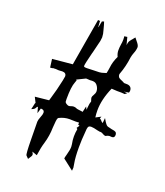

<svg xmlns="http://www.w3.org/2000/svg" viewBox="-161 -955 960 1118"><g transform="rotate(20 319.0 -395.5)"><path d="M146.5 56.6Q141.6 50.8 137.9 47.9Q134.3 44.9 131.3 41Q125.5 35.2 124.5 -53.2L123 -165.5Q123.5 -177.7 131.3 -196.8Q139.2 -215.8 139.2 -226.1Q139.2 -241.2 124.5 -243.7L116.2 -244.6L114.7 -239.3Q114.3 -234.9 106.9 -212.4L96.7 -248.5Q90.8 -245.1 89.1 -241Q87.4 -236.8 83.5 -232.4Q79.6 -228 64.9 -222.2L74.2 -263.7L77.1 -262.7L59.6 -297.4L145 -306.2L150.4 -324.2Q158.2 -350.6 166 -379.9Q185.1 -458.5 185.1 -468.3Q185.1 -490.7 159.2 -490.7L153.3 -490.2Q144.5 -489.3 138.7 -489.3Q134.3 -489.3 130.9 -489.7Q125 -490.7 119.1 -490.7L112.8 -490.2H103.5Q102.5 -489.7 102.1 -489.3Q101.6 -488.8 100.1 -488.8Q95.7 -487.3 88.4 -487.3L85.4 -486.8L78.6 -538.6L203.1 -550.3L252.9 -842.8L265.6 -841.8L268.1 -804.7H269.5L276.9 -842.8L289.1 -846.7Q294.4 -832 302.7 -798.8Q309.6 -777.8 310.1 -755.9Q308.6 -731.9 301.3 -708.5Q296.9 -693.4 287.6 -652.3L287.1 -651.9Q268.1 -576.7 268.1 -565.4Q268.1 -562 270 -559.6Q272 -557.1 287.6 -557.1Q308.1 -558.6 329.6 -558.6Q351.1 -558.6 364.5 -559.6Q377.9 -560.5 392.6 -565.9L405.3 -569.8Q409.2 -586.4 411.6 -605Q415.5 -643.1 433.6 -679.7Q424.3 -698.7 424.3 -717.3Q424.3 -735.8 427.2 -754.4Q430.2 -769.5 430.2 -785.2Q430.2 -798.8 428.7 -806.2L446.8 -808.6L459 -761.7L459.5 -767.1Q460.4 -777.8 464.8 -787.1Q472.7 -799.3 482.4 -809.6V-810.1L492.2 -821.8Q499.5 -811.5 505.4 -805.2Q522.9 -785.2 523.4 -772.9Q522.5 -752.9 514.2 -733.4Q508.3 -718.3 505.4 -703.1Q498 -643.6 479 -593.8Q477.5 -590.8 477.5 -586.4Q477.5 -578.1 482.2 -571.3Q486.8 -564.5 514.2 -553.7Q518.6 -551.3 519.5 -550.3H520V-549.8H521.5L542.5 -549.3Q557.1 -547.9 564.5 -537.6Q569.3 -530.8 569.3 -521.5Q569.3 -515.1 566.9 -507.3L538.6 -502.9L538.1 -502.4L558.6 -500.5L546.4 -490.7L524.9 -492.2H498.5Q483.9 -492.2 463.9 -494.1Q429.2 -415 429.2 -347.7Q429.2 -326.2 432.1 -304.2L463.9 -320.8L459 -308.1Q467.3 -303.7 471.7 -297.9Q473.6 -293.9 483.4 -288.1L486.3 -320.3L490.7 -313Q507.3 -284.2 516.1 -280.3Q521.5 -277.8 529.8 -276.4L544.9 -272.5L553.7 -271Q562.5 -270 569.8 -266.1Q577.1 -262.2 578.1 -249Q578.1 -230 561.5 -230Q558.1 -230 554.4 -230.5Q550.8 -231 545.4 -231Q532.7 -228.5 528.3 -225.1Q525.9 -223.1 521.5 -223.1Q516.6 -223.1 499.5 -232.9Q493.7 -235.4 488.3 -235.4Q487.3 -234.9 485.8 -234.9Q481.4 -234.9 469.7 -237.8Q442.9 -245.1 429.2 -245.1Q414.6 -245.1 410.6 -236.3Q406.7 -227.5 406.2 -205.6Q401.4 -154.3 401.4 -108.4Q401.4 -46.4 408.2 -10.7Q410.6 1.5 412.1 13.7Q412.1 19 410.6 33.7L343.8 -18.1Q343.8 -23.9 350.1 -45.9Q358.9 -77.1 358.9 -95.2Q358.9 -103.5 357.4 -111.3Q352.5 -134.8 352.5 -158.2Q352.5 -180.7 356.9 -203.6Q356.9 -207 350.1 -209.5L362.3 -227.5L352.5 -231L353.5 -243.7Q343.8 -242.7 333 -242.7Q321.8 -242.7 312.5 -243.2Q303.2 -243.7 294.9 -243.7Q262.7 -243.7 231.4 -228Q228.5 -226.1 226.6 -221.7Q222.7 -214.4 219.7 -165Q218.8 -112.3 204.1 -63.5Q193.8 -30.3 187 19L155.3 7.8Q156.2 8.8 156.5 9.5Q156.7 10.3 157.2 10.7Q163.1 19 163.1 24.9Q163.1 32.7 153.3 45.9Q149.9 50.8 146.5 56.6ZM351.6 -309.6 359.9 -346.2 368.7 -328.6Q370.1 -337.9 370.1 -346.2Q372.1 -370.1 376.5 -380.4L377.4 -382.8Q371.1 -401.4 371.1 -405.3Q371.1 -413.1 378.7 -424.8Q386.2 -436.5 386.7 -448.7Q386.7 -468.3 373 -485.4Q369.1 -490.2 362.3 -494.4Q355.5 -498.5 342.3 -498.5Q333.5 -497.6 328.1 -497.6Q322.8 -497.6 318.8 -498.3Q314.9 -499 304.2 -499L251.5 -473.1L255.9 -470.2L250.5 -454.6Q237.8 -424.3 237.8 -348.6Q237.8 -339.8 238.5 -332.5Q239.3 -325.2 251 -318.8Q258.3 -314.5 263.2 -314.5Q269.5 -314.5 277.1 -317.6Q284.7 -320.8 293.5 -320.8Q305.2 -319.8 309.3 -317.1Q313.5 -314.5 322.8 -313.5L342.8 -311Z"/></g></svg>

Font: Unutterable
Style: Regular
Weight: 400
Designer: GGBotNet
Foundry: f0n7.com
Version: 1.00